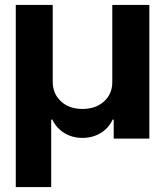

<svg xmlns="http://www.w3.org/2000/svg" viewBox="-20 -566 674 784"><path d="M189 197.8H44.4V-545.9H195.3V-231.9Q195.3 -183.6 228.8 -152.3Q262.2 -121.1 316.9 -121.1Q371.1 -121.1 405 -152.1Q439 -183.1 438.5 -231.9V-545.9H589.8V0H444.3V-77.6H439.9Q423.8 -42.5 390.9 -22.7Q357.9 -2.9 316.9 -2.9Q275.4 -2.9 242.9 -22.7Q210.4 -42.5 193.8 -77.6H189Z"/></svg>

Font: Inter Tight Stencil
Style: Bold
Weight: 700
Designer: Rasmus Andersson
Foundry: rsms
Version: Version 3.004;Glyphs 3.1.2 (3151)